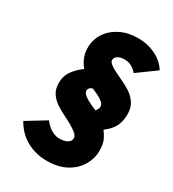

<svg xmlns="http://www.w3.org/2000/svg" viewBox="-198 -822 949 1051"><g transform="rotate(30 276.0 -296.0)"><path d="M263 120Q192 120 134.2 87.5Q76.5 55 44 -5L164 -78Q173.5 -65 188.2 -51.5Q203 -38 222.2 -29Q241.5 -20 265 -20Q281 -20 296.2 -24.2Q311.5 -28.5 321.2 -38Q331 -47.5 331 -63Q331 -78 305.5 -97Q280 -116 225 -143Q197 -156.5 170 -174.2Q143 -192 125.5 -218Q108 -244 108 -283Q108 -328 132.8 -361.5Q157.5 -395 191 -418Q173 -437.5 161 -466.2Q149 -495 149 -528Q149 -581.5 176.8 -623Q204.5 -664.5 252.8 -688.2Q301 -712 363 -712Q424.5 -712 475.5 -686.5Q526.5 -661 552 -618L436 -534Q423.5 -550 403.2 -562Q383 -574 356 -574Q330.5 -574 314.2 -563.5Q298 -553 298 -537Q298 -526 311.2 -515Q324.5 -504 346 -492.8Q367.5 -481.5 393 -470Q424.5 -456 453.5 -437.5Q482.5 -419 501.2 -391Q520 -363 520 -321Q520 -275.5 502.8 -242.8Q485.5 -210 448 -183Q463 -164.5 475 -139.2Q487 -114 487 -71Q487 -23 461.5 20.8Q436 64.5 386.2 92.2Q336.5 120 263 120ZM356 -253Q361.5 -256 366.2 -266Q371 -276 371 -284Q371 -297 359 -308.2Q347 -319.5 327.5 -329.5Q308 -339.5 285 -349Q273 -346 266.5 -339Q260 -332 260 -322Q260 -311.5 269.8 -301Q279.5 -290.5 300.8 -278.8Q322 -267 356 -253Z"/></g></svg>

Font: Overpass Black
Style: Italic
Weight: 900
Italic angle: -10°
Designer: Delve Withrington, Dave Bailey, Thomas Jockin
Foundry: Delve Fonts LLC
Version: Version 4.000